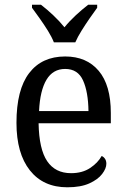

<svg xmlns="http://www.w3.org/2000/svg" viewBox="-20 -786 537 816"><path d="M266 10Q164 10 107 -62Q50 -134 50 -264Q50 -405 104 -475.5Q158 -546 257 -546Q348 -546 399.5 -485Q451 -424 451 -306V-262H144Q146 -152 180.5 -101Q215 -50 282 -50Q330 -50 363 -72Q396 -94 412 -123Q420 -120 426 -111.5Q432 -103 432 -90Q432 -70 414 -46.5Q396 -23 359.5 -6.5Q323 10 266 10ZM356 -314Q355 -395 333 -444Q311 -493 257 -493Q205 -493 177.5 -447Q150 -401 146 -314ZM209 -606Q200 -629 183.5 -655.5Q167 -682 148.5 -708Q130 -734 116 -753V-766H154Q180 -746 206.5 -721Q233 -696 254 -670Q275 -696 302 -721Q329 -746 355 -766H393V-753Q379 -734 361 -708Q343 -682 326.5 -655.5Q310 -629 300 -606Z"/></svg>

Font: Noto Serif SemiCondensed
Style: Regular
Weight: 400
Width: 4
Designer: Monotype Design Team
Foundry: Monotype Imaging Inc.
Version: Version 2.013